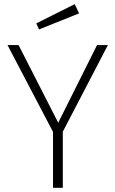

<svg xmlns="http://www.w3.org/2000/svg" viewBox="-20 -900 553 920"><path d="M338 -880 154 -788 167 -759 359 -836ZM497 -684H445L259 -312L69 -684H16L234 -268V0H281V-269Z"/></svg>

Font: Fira Sans ExtraLight
Style: Regular
Weight: 200
Designer: bBox Type GmbH & Carrois Corporate GbR & Edenspiekermann AG
Foundry: bBox Type GmbH & Carrois Corporate GbR & Edenspiekermann AG
Version: Version 4.300;PS 004.300;hotconv 1.0.88;makeotf.lib2.5.64775